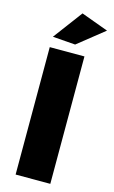

<svg xmlns="http://www.w3.org/2000/svg" viewBox="-144 -1027 642 1080"><g transform="rotate(15 176.5 -486.5)"><path d="M66 -742H268V0H66ZM195 -973 353 -915 200 -793 68 -803Z"/></g></svg>

Font: #9Slide03 Montserrat ExtraBold
Style: Regular
Weight: 800
Designer: Julieta Ulanovsky
Foundry: Julieta Ulanovsky
Version: Version 6.001